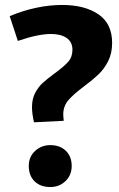

<svg xmlns="http://www.w3.org/2000/svg" viewBox="-20 -741 479 774"><path d="M109 -309Q109 -342 121.5 -366Q134 -390 152 -406.5Q170 -423 200 -445Q237 -472 254.5 -491.5Q272 -511 272 -540Q272 -572 248.5 -588Q225 -604 186 -604Q133 -604 52 -576L19 -676Q128 -721 231 -721Q321 -721 376.5 -683.5Q432 -646 432 -568Q432 -526 416 -494.5Q400 -463 377.5 -441.5Q355 -420 319 -393Q276 -361 255.5 -337Q235 -313 235 -280Q235 -272 237 -254L117 -248Q109 -283 109 -309ZM183 -156Q222 -156 245.5 -133Q269 -110 269 -72Q269 -35 244 -11Q219 13 183 13Q143 13 119.5 -10Q96 -33 96 -72Q96 -109 121.5 -132.5Q147 -156 183 -156Z"/></svg>

Font: Bitter Pro OGT
Style: Bold
Weight: 700
Designer: Sol Matas, and Bitter project Authors
Foundry: Sol Matas
Version: Version 2.110